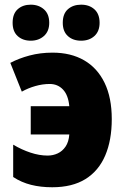

<svg xmlns="http://www.w3.org/2000/svg" viewBox="-20 -787 533 817"><path d="M202.1 9.8Q152.8 9.8 112.1 -0.5Q71.3 -10.7 36.1 -33.7V-171.4Q72.3 -149.9 109.9 -137.5Q147.5 -125 182.6 -125Q205.6 -125 225.6 -134.3Q245.6 -143.6 259 -163.3Q272.5 -183.1 274.9 -214.8H110.8V-335H274.9Q270.5 -382.3 248 -406Q225.6 -429.7 191.4 -429.7Q161.6 -429.7 130.6 -420.9Q99.6 -412.1 72.8 -397L23.9 -519.5Q60.1 -538.6 105.7 -550.8Q151.4 -563 203.6 -563Q281.7 -563 338.1 -530.3Q394.5 -497.6 425 -434.6Q455.6 -371.6 455.6 -280.3Q455.6 -190.4 427.7 -125.2Q399.9 -60.1 343.8 -25.1Q287.6 9.8 202.1 9.8ZM33.7 -689.9Q33.7 -728.5 55.4 -747.8Q77.1 -767.1 110.8 -767.1Q144.5 -767.1 167 -747.3Q189.5 -727.5 189.5 -689.9Q189.5 -653.8 167 -633.8Q144.5 -613.8 110.8 -613.8Q77.1 -613.8 55.4 -633.3Q33.7 -652.8 33.7 -689.9ZM247.1 -689.9Q247.1 -728.5 269 -747.8Q291 -767.1 325.2 -767.1Q359.9 -767.1 381.8 -747.3Q403.8 -727.5 403.8 -689.9Q403.8 -653.8 381.8 -633.8Q359.9 -613.8 325.2 -613.8Q290.5 -613.8 268.8 -633.5Q247.1 -653.3 247.1 -689.9Z"/></svg>

Font: Open Sans SemiCondensed ExtraBold
Style: Regular
Weight: 800
Width: 4
Designer: Monotype Design Team
Foundry: Monotype Imaging Inc.
Version: Version 3.000